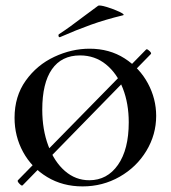

<svg xmlns="http://www.w3.org/2000/svg" viewBox="-20 -654 610 686"><path d="M59 9Q55 9 48 1Q41 -7 44 -10L502 -477L504 -478Q508 -478 515 -471Q522 -464 519 -461L61 8ZM32 -233Q32 -310 72 -366Q112 -422 174 -451Q236 -480 300 -480Q371 -480 425 -445.5Q479 -411 508.5 -356Q538 -301 538 -240Q538 -173 503 -115Q468 -57 407.5 -22.5Q347 12 275 12Q204 12 148.5 -21.5Q93 -55 62.5 -111Q32 -167 32 -233ZM440 -217Q440 -284 419 -338Q398 -392 358.5 -424Q319 -456 266 -456Q200 -456 165.5 -406.5Q131 -357 131 -262Q131 -191 152.5 -133.5Q174 -76 212 -43Q250 -10 299 -10Q363 -10 401.5 -65Q440 -120 440 -217ZM194 -521Q190 -521 189 -525.5Q188 -530 191 -532Q228 -556 280 -596L330 -633Q335 -637 361.5 -629Q388 -621 408.5 -611Q429 -601 418 -599Q356 -584 304.5 -565.5Q253 -547 196 -522Z"/></svg>

Font: Cormorant Unicase SemiBold
Style: Regular
Weight: 600
Designer: Christian Thalmann (Catharsis Fonts)
Foundry: Catharsis Fonts
Version: Version 4.000